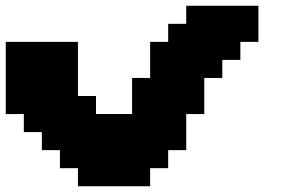

<svg xmlns="http://www.w3.org/2000/svg" viewBox="-20 -645 1040 665"><path d="M250 0H500V-62.5H562.5V-125H625V-250H687.5V-375H750V-437.5H812.5V-500H875V-625H625V-562.5H562.5V-500H500V-375H437.5V-250H312.5V-312.5H250V-500H0V-250H62.5V-187.5H125V-125H187.5V-62.5H250Z"/></svg>

Font: Faithful 32x
Style: Bold
Weight: 400
Foundry: Faithful Resource Pack
Version: Version 1.0; January 27, 2023